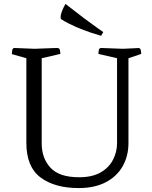

<svg xmlns="http://www.w3.org/2000/svg" viewBox="-20 -944 773 976"><path d="M380 12Q258 12 186 -42Q114 -96 114 -218V-648L40 -669Q40 -674 42 -687.5Q44 -701 55 -700L156 -696Q226 -699 248.5 -699.5Q271 -700 271 -700Q283 -700 285 -687.5Q287 -675 287 -670L192 -648V-215Q192 -140 236.5 -91.5Q281 -43 382 -43Q449 -43 491.5 -67.5Q534 -92 554.5 -132Q575 -172 575 -216V-648L480 -670Q480 -675 482 -688Q484 -701 496 -700L605 -696Q641 -698 657.5 -698.5Q674 -699 678.5 -699.5Q683 -700 683 -700Q694 -700 696 -687.5Q698 -675 698 -670L633 -648V-218Q633 -150 603 -98Q573 -46 516.5 -17Q460 12 380 12ZM494 -762Q476 -767 441 -778.5Q406 -790 366.5 -807Q327 -824 293 -845Q288 -848 288 -857Q288 -867 293 -881.5Q298 -896 304.5 -908.5Q311 -921 313 -924Q361 -886 405 -853Q449 -820 477 -800.5Q505 -781 505 -781Z"/></svg>

Font: Mate
Style: Regular
Weight: 400
Designer: Eduardo Rodriguez Tunni
Foundry: Eduardo Rodriguez Tunni
Version: Version 1.003; ttfautohint (v1.8.4.7-5d5b);gftools[0.9.24]